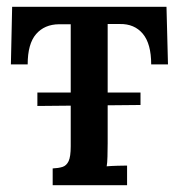

<svg xmlns="http://www.w3.org/2000/svg" viewBox="-20 -546 528 566"><path d="M90.2 -233.6V-273.2H394.2V-236.5ZM425.7 -356.1Q425.7 -416.9 401 -446.5Q376.2 -476 333.3 -475.2H297.4V-123.2Q297.4 -103 296.8 -84.2Q296.3 -65.3 294.5 -55.7Q306.9 -56.8 326.7 -57.4Q346.5 -57.9 354.6 -57.9V0H135.3V-49.5Q152.2 -50.2 164.1 -53.9Q176 -57.6 182.3 -71Q188.5 -84.3 188.5 -114.8V-474.5H154Q111.1 -474.1 86.4 -445.5Q61.6 -416.9 61.6 -356.1H12.1L15.8 -525.9H470.8L475.2 -356.1Z"/></svg>

Font: Parastoo
Style: Regular
Weight: 400
Foundry: Saber Rastikerdar (saber.rastikerdar@gmail.com)
Version: Version 3.000